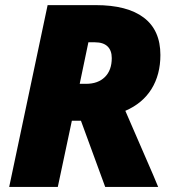

<svg xmlns="http://www.w3.org/2000/svg" viewBox="-20 -734 690 754"><path d="M356 -713.9Q480 -713.9 544.9 -664.6Q609.9 -615.2 609.9 -518.1Q609.9 -440.9 575 -384.5Q540 -328.1 472.2 -298.8L581.5 -46.9L601.1 0H393.1L297.9 -259.8H262.2L207 0H16.1L167 -713.9ZM317.9 -404.8Q364.7 -404.8 391.8 -431.4Q418.9 -458 418.9 -505.9Q418.9 -536.1 402.1 -552Q385.3 -567.9 353 -567.9H327.1L293 -404.8Z"/></svg>

Font: Open Sans Hebrew Extra Bold
Style: Italic
Weight: 800
Italic angle: -12°
Foundry: Ascender Corporation, Yanek Iontef
Version: Version 2.001;PS 002.001;hotconv 1.0.70;makeotf.lib2.5.58329